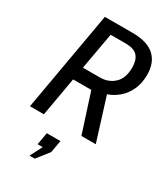

<svg xmlns="http://www.w3.org/2000/svg" viewBox="-230 -804 1025 1170"><g transform="rotate(30 282.5 -219.0)"><path d="M28 0 151 -700H346Q450 -700 500.5 -654Q551 -608 551 -523Q551 -464 530.5 -418.5Q510 -373 475 -342.5Q440 -312 398 -298L491 0H390L302 -273H174L126 0ZM190 -365H310Q369 -365 409.5 -402.5Q450 -440 450 -516Q450 -568 425.5 -595.5Q401 -623 342 -623H236ZM213 262H176L220 177H184L199 91H295L280 177Z"/></g></svg>

Font: Cabin VF Beta
Style: Italic
Weight: 400
Italic angle: -7°
Designer: Pablo Impallari
Foundry: Pablo Impallari. http://www.impallari.com Igino Marini. http://www.ikern.com
Version: Version 2.300